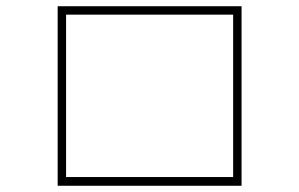

<svg xmlns="http://www.w3.org/2000/svg" viewBox="-20 -608 960 616"><path d="M755 -588V-12H165V-588ZM192 -40H728V-561H192Z"/></svg>

Font: LINE Seed Sans KR Thin
Style: Regular
Weight: 250
Designer: LINE BX Design & Sandoll Inc & Dalton Maag Ltd
Foundry: Sandoll Inc.
Version: Version 1.000